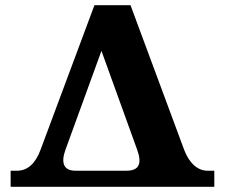

<svg xmlns="http://www.w3.org/2000/svg" viewBox="-20 -720 867 740"><path d="M690 -142 483 -700H344L136 -142C117 -91 87 -62 46 -62H21V0H806V-62H780C741 -62 709 -92 690 -142ZM232 -142 371 -524 509 -142C528 -89 516 -62 467 -62H271C226 -62 214 -91 232 -142Z"/></svg>

Font: LT Superior Serif ExtraBold
Style: Regular
Weight: 800
Designer: Daniel Lyons
Foundry: LyonsType
Version: Version 2.120;FEAKit 1.0